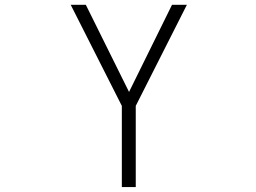

<svg xmlns="http://www.w3.org/2000/svg" viewBox="-20 -542 1040 781"><path d="M267.6 -522.5H329.1L504.9 -168L679.7 -522.5H740.2L532.2 -111.3V218.8H475.6V-111.3Z"/></svg>

Font: Gen Shin Gothic Monospace Light
Style: Regular
Weight: 300
Designer: [Source Han Sans]
Ryoko NISHIZUKA  (kana & ideographs); Paul D. Hunt (Latin, Greek & Cyrillic); Wenlong ZHANG  (bopomofo
Version: Version 1.002.20150607